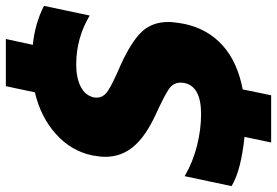

<svg xmlns="http://www.w3.org/2000/svg" viewBox="-184 -677 945 655"><g transform="rotate(-90 288.5 -349.5)"><path d="M149 12Q97 7 53 -4Q9 -15 -19 -32L15 -192Q63 -164 118.5 -150Q174 -136 227 -136Q321 -136 333 -193Q334 -198 334 -207Q334 -231 312 -246Q290 -261 225 -291Q151 -325 116 -366.5Q81 -408 81 -463Q81 -481 86 -508Q101 -579 158.5 -631Q216 -683 301 -703L322 -802H483L463 -710Q535 -703 596 -672L563 -516Q486 -562 396 -562Q351 -562 321 -547Q291 -532 284 -503Q283 -499 283 -492Q283 -469 306.5 -453.5Q330 -438 395 -410Q474 -374 507.5 -338.5Q541 -303 541 -248Q541 -228 534 -191Q517 -113 461 -62.5Q405 -12 311 6L291 103H130Z"/></g></svg>

Font: Prompt Bold
Style: Bold Italic
Weight: 700
Italic angle: -12°
Designer: Katatrad Team
Foundry: CadsonDemak
Version: Version 1.000